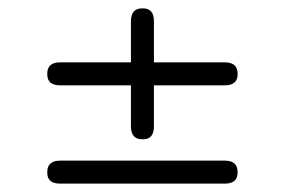

<svg xmlns="http://www.w3.org/2000/svg" viewBox="-20 -562 681 459"><path d="M517 -413Q548 -413 548 -386V-384Q548 -358 517 -358H348V-260Q348 -229 322 -229H320Q293 -229 293 -260V-358H124Q93 -358 93 -384V-386Q93 -413 124 -413H293V-511Q293 -542 320 -542H322Q348 -542 348 -511V-413ZM517 -178Q548 -178 548 -151V-149Q548 -123 517 -123H124Q93 -123 93 -149V-151Q93 -178 124 -178Z"/></svg>

Font: Solway Light
Style: Regular
Weight: 300
Designer: Mariya V. Pigoulevskaya
Foundry: The Northern Block Ltd.
Version: Version 1.000;hotconv 1.0.109;makeotfexe 2.5.65596